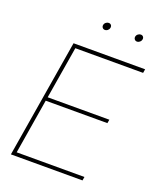

<svg xmlns="http://www.w3.org/2000/svg" viewBox="-163 -1009 927 1110"><g transform="rotate(20 300.5 -454.0)"><path d="M39.6 0 160.2 -727.5H600.6L596.7 -704.1H179.7L126.5 -382.8H505.9L502 -360.4H122.6L66.9 -22.5H483.9L480 0ZM303.7 -861.8Q294.4 -861.8 288.8 -868.7Q283.2 -875.5 284.7 -884.8Q286.1 -894.5 294.2 -901.1Q302.2 -907.7 311.5 -907.7Q321.3 -907.7 326.7 -901.1Q332 -894.5 330.6 -884.8Q329.1 -875.5 321.3 -868.7Q313.5 -861.8 303.7 -861.8ZM501 -861.8Q491.7 -861.8 486.1 -868.7Q480.5 -875.5 481.9 -884.8Q483.4 -894.5 491.5 -901.1Q499.5 -907.7 508.8 -907.7Q518.6 -907.7 523.9 -901.1Q529.3 -894.5 527.8 -884.8Q526.4 -875.5 518.6 -868.7Q510.7 -861.8 501 -861.8Z"/></g></svg>

Font: Inter Display Thin
Style: Italic
Weight: 100
Italic angle: -9.39999°
Designer: Rasmus Andersson
Foundry: rsms
Version: Version 4.000;git-a52131595